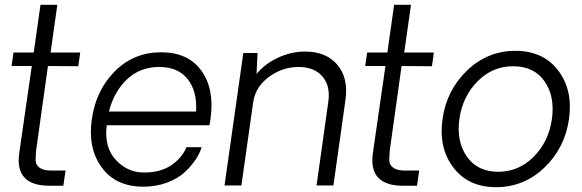

<svg xmlns="http://www.w3.org/2000/svg" viewBox="-20 -770 2416 797"><path d="M185 1Q40 1 60 -136L112 -496H28L36 -552H120L148 -750H218L190 -552H313L305 -495L179 -496L130 -146Q128 -123 128 -104.5Q128 -86 144 -74Q160 -62 194 -62H252L243 1Z M854 -278Q852 -259 849 -250H423Q412 -159 460 -107Q508 -55 574 -54Q643 -53 688.5 -82.5Q734 -112 754 -159H817Q810 -135 793 -109Q776 -83 747.5 -56Q719 -29 673.5 -12Q628 5 573 5Q459 4 401.5 -76Q344 -156 361 -274Q378 -395 456.5 -474Q535 -553 649 -553Q761 -553 816 -476.5Q871 -400 854 -278ZM641 -492Q562 -492 508 -441.5Q454 -391 432 -307H794Q799 -391 759 -441.5Q719 -492 641 -492Z M1246 -556Q1334 -556 1380.5 -501Q1427 -446 1414 -355L1364 0H1294L1343 -349Q1352 -414 1318 -453Q1284 -492 1220 -492Q1152 -492 1096 -450.5Q1040 -409 1031 -346L982 0H912L990 -550H1049L1045 -463Q1079 -505 1134 -530.5Q1189 -556 1246 -556Z M1653 1Q1508 1 1528 -136L1580 -496H1496L1504 -552H1588L1616 -750H1686L1658 -552H1781L1773 -495L1647 -496L1598 -146Q1596 -123 1596 -104.5Q1596 -86 1612 -74Q1628 -62 1662 -62H1720L1711 1Z M2039 7Q1924 7 1862 -74.5Q1800 -156 1817 -276Q1834 -396 1919 -477.5Q2004 -559 2119 -559Q2235 -559 2297 -477.5Q2359 -396 2342 -276Q2325 -156 2240 -74.5Q2155 7 2039 7ZM2271 -276Q2284 -370 2240.5 -432.5Q2197 -495 2110 -495Q2024 -495 1962 -432Q1900 -369 1887 -276Q1874 -183 1918 -120Q1962 -57 2048 -57Q2134 -57 2196 -120Q2258 -183 2271 -276Z"/></svg>

Font: Oakes Grotesk Light
Style: Italic
Weight: 300
Italic angle: -8°
Designer: Samuel Oakes
Foundry: Samuel Oakes
Version: Version 1.000;PS 001.000;hotconv 1.0.88;makeotf.lib2.5.64775